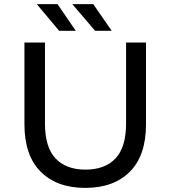

<svg xmlns="http://www.w3.org/2000/svg" viewBox="-20 -907 831 935"><path d="M395 8Q257 8 178 -71Q99 -150 99 -302V-700H199V-306Q199 -190 250.5 -135.5Q302 -81 396 -81Q491 -81 542.5 -135.5Q594 -190 594 -306V-700H691V-302Q691 -150 612.5 -71Q534 8 395 8ZM268 -757 159 -887H260L349 -757ZM443 -757 332 -887H434L524 -757Z"/></svg>

Font: Montserrat Medium
Style: Regular
Weight: 500
Designer: Julieta Ulanovsky
Foundry: Julieta Ulanovsky
Version: Version 9.000; ttfautohint (v1.8.4.7-5d5b)